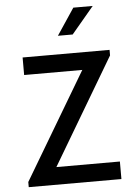

<svg xmlns="http://www.w3.org/2000/svg" viewBox="-62 -990 723 1036"><g transform="rotate(-5 300.0 -472.0)"><path d="M359 -800H279L375 -944H480ZM550 -670 209 -95H553V0H51V-28L394 -605H79V-700H550Z"/></g></svg>

Font: Simpel Medium
Style: Regular
Weight: 500
Designer: Janko Jovanovic
Version: Version 1.048;PS 001.048;hotconv 1.0.88;makeotf.lib2.5.64775